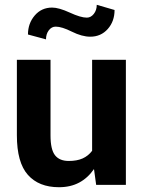

<svg xmlns="http://www.w3.org/2000/svg" viewBox="-20 -781 604 811"><path d="M377 -66.9Q351.1 -29.3 314.5 -9.8Q277.8 9.8 229 9.8Q144 9.8 97.7 -42.5Q51.3 -94.7 51.3 -209.5V-528.3H193.4V-208.5Q193.4 -149.4 212.4 -125.2Q231.4 -101.1 270.5 -101.1Q305.2 -101.1 329.1 -111.8Q353 -122.6 369.1 -144V-528.3H511.7V0H386.2ZM463.9 -738.8Q463.9 -690.9 435.1 -658.4Q406.2 -626 361.3 -626Q326.2 -626 283.7 -647.2Q241.2 -668.5 215.3 -668.5Q197.8 -668.5 186 -652.8Q174.3 -637.2 174.3 -614.7L98.1 -635.3Q98.1 -682.1 126.7 -715.6Q155.3 -749 200.2 -749Q228.5 -749 274.7 -727.8Q320.8 -706.5 346.7 -706.5Q363.8 -706.5 376.2 -722.2Q388.7 -737.8 388.7 -760.7Z"/></svg>

Font: Roboto Web
Style: Bold
Weight: 700
Designer: Google
Version: Version 1.200310; 2013